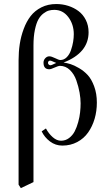

<svg xmlns="http://www.w3.org/2000/svg" viewBox="-20 -718 550 963"><path d="M233.4 -390.6Q235.4 -390.6 240 -392.3Q244.6 -394 251.5 -397.5Q258.3 -400.9 262.2 -402.3Q257.8 -403.8 250.5 -407.2Q243.2 -410.6 238.5 -412.4Q233.9 -414.1 231.4 -414.1Q228 -414.1 224.4 -411.4Q220.7 -408.7 220.7 -402.8Q220.7 -397 224.9 -393.8Q229 -390.6 233.4 -390.6ZM73.2 208V-416Q73.2 -458 79.1 -496.8Q85 -535.6 98.9 -573Q112.8 -610.4 133.8 -637.5Q154.8 -664.6 187.7 -681.2Q220.7 -697.8 262.2 -697.8Q293.5 -697.8 322 -688.7Q350.6 -679.7 373.5 -662.6Q396.5 -645.5 410.4 -617.9Q424.3 -590.3 424.3 -556.2Q424.3 -453.1 298.8 -404.3Q315.9 -401.9 333.5 -396.5Q351.1 -391.1 376.2 -376.5Q401.4 -361.8 420.2 -341.3Q439 -320.8 452.4 -284.7Q465.8 -248.5 465.8 -203.6Q465.8 -160.6 454.6 -122.3Q443.4 -84 422.1 -53.7Q400.9 -23.4 367.4 -5.6Q334 12.2 292.5 12.2Q258.3 12.2 231 -8.3Q203.6 -28.8 189 -59.1L210.4 -73.7Q224.1 -47.9 244.4 -30Q264.6 -12.2 286.1 -12.2Q308.6 -12.2 326.4 -25.6Q344.2 -39.1 354.7 -59.3Q365.2 -79.6 372.3 -105.7Q379.4 -131.8 381.8 -155Q384.3 -178.2 384.3 -199.7Q384.3 -224.1 379.2 -253.4Q374 -282.7 363 -314.5Q352.1 -346.2 330.6 -366.9Q309.1 -387.7 280.8 -387.7Q272.5 -387.7 253.9 -379.2Q235.4 -370.6 227.1 -370.6Q198.2 -370.6 198.2 -403.8Q198.2 -416.5 207 -426Q215.8 -435.5 227.1 -435.5Q238.3 -435.5 256.6 -426.3Q274.9 -417 282.7 -417Q300.8 -417 314.7 -430.9Q328.6 -444.8 335.9 -466.1Q343.3 -487.3 346.7 -507.8Q350.1 -528.3 350.1 -546.4Q350.1 -595.7 322.8 -632.1Q295.4 -668.5 252.4 -668.5Q237.8 -668.5 225.1 -665Q212.4 -661.6 197.8 -650.4Q183.1 -639.2 172.6 -620.6Q162.1 -602.1 155 -568.4Q147.9 -534.7 147.9 -490.2V195.3L84.5 225.6Z"/></svg>

Font: Libertinage
Style: f
Weight: 400
Designer: OSP
Foundry: OSP
Version: Version 1.0; 2008; OFL relea